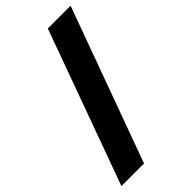

<svg xmlns="http://www.w3.org/2000/svg" viewBox="-256 -812 937 937"><g transform="rotate(-45 212.5 -344.0)"><path d="M-11 55 279 -743H436L145 55Z"/></g></svg>

Font: Saira ExtraBold
Style: Regular
Weight: 800
Designer: Hector Gatti with collaboration of the Omnibus-Type team
Foundry: Omnibus-Type
Version: Version 1.100; ttfautohint (v1.8.3)